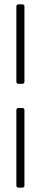

<svg xmlns="http://www.w3.org/2000/svg" viewBox="-20 -780 188 880"><path d="M55 -406V-750Q55 -760 65 -760H82Q92 -760 92 -750V-406Q92 -396 82 -396H65Q55 -396 55 -406ZM55 -275Q55 -285 65 -285H82Q92 -285 92 -275V70Q92 80 82 80H65Q55 80 55 70Z"/></svg>

Font: Barlow GEO Extra Light
Style: Regular
Weight: 200
Designer: Jeremy Tribby
Foundry: Tribby Type
Version: Version 1.408